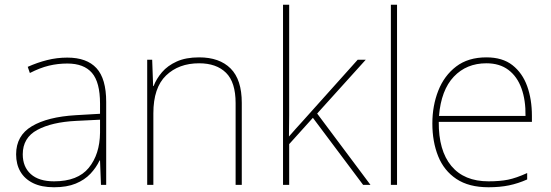

<svg xmlns="http://www.w3.org/2000/svg" viewBox="-20 -780 2325 810"><path d="M264 -537Q346 -537 387 -492.5Q428 -448 428 -350V0H406L402 -103H400Q386 -73 361.5 -47Q337 -21 299.5 -5.5Q262 10 208 10Q155 10 119.5 -7.5Q84 -25 66 -56Q48 -87 48 -129Q48 -208 114.5 -247.5Q181 -287 299 -294L402 -300V-343Q402 -433 368 -472.5Q334 -512 264 -512Q224 -512 186.5 -503Q149 -494 106 -472L97 -498Q137 -516 178.5 -526.5Q220 -537 264 -537ZM301 -270Q199 -265 137.5 -232Q76 -199 76 -129Q76 -76 110 -45.5Q144 -15 208 -15Q308 -15 354.5 -72Q401 -129 402 -220V-275Z M820 -538Q906 -538 953 -491Q1000 -444 1000 -346V0H974V-345Q974 -433 933.5 -473Q893 -513 820 -513Q734 -513 680.5 -461.5Q627 -410 627 -302V0H601V-528H622L626 -417H628Q640 -448 663.5 -475.5Q687 -503 725.5 -520.5Q764 -538 820 -538Z M1200 -385Q1200 -337 1200 -294Q1200 -251 1199 -203H1198Q1215 -223 1227.5 -236.5Q1240 -250 1256 -268L1489 -528H1523L1318 -301L1543 0H1512L1300 -283L1200 -172V0H1174V-760H1200Z M1655 0H1629V-760H1655Z M2032 -538Q2100 -538 2142 -505Q2184 -472 2204 -416.5Q2224 -361 2224 -291V-266H1831Q1830 -145 1884 -80Q1938 -15 2041 -15Q2089 -15 2123.5 -22Q2158 -29 2204 -50V-23Q2166 -6 2127.5 2Q2089 10 2041 10Q1958 10 1905.5 -25Q1853 -60 1828.5 -121Q1804 -182 1804 -259Q1804 -334 1829 -397.5Q1854 -461 1904.5 -499.5Q1955 -538 2032 -538ZM2032 -513Q1948 -513 1894.5 -456.5Q1841 -400 1832 -291H2197Q2198 -357 2180 -407Q2162 -457 2125 -485Q2088 -513 2032 -513Z"/></svg>

Font: Noto Sans Hebrew Thin Thin
Style: Regular
Weight: 250
Version: Version 3.001